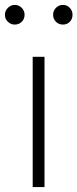

<svg xmlns="http://www.w3.org/2000/svg" viewBox="-31 -761 315 781"><path d="M102 0V-530H150V0ZM29 -661Q13 -661 1 -672.5Q-11 -684 -11 -701Q-11 -717 1 -729Q13 -741 29 -741Q46 -741 57.5 -729Q69 -717 69 -701Q69 -684 57.5 -672.5Q46 -661 29 -661ZM225 -661Q208 -661 196.5 -672.5Q185 -684 185 -701Q185 -717 196.5 -729Q208 -741 225 -741Q242 -741 253 -729Q264 -717 264 -701Q264 -684 253 -672.5Q242 -661 225 -661Z"/></svg>

Font: Noto Sans KR Thin ExtraLight
Style: Regular
Weight: 250
Version: Version 2.004-H2;hotconv 1.0.118;makeotfexe 2.5.65603